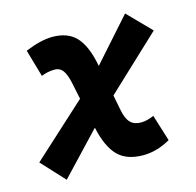

<svg xmlns="http://www.w3.org/2000/svg" viewBox="-88 -633 762 748"><g transform="rotate(-15 293.0 -258.5)"><path d="M91.8 24.9 5.9 -67.9 223.6 -266.6 209.5 -334.5Q201.7 -370.1 189.7 -386Q177.7 -401.9 157.2 -401.9Q129.4 -401.9 103 -391.1L71.3 -501Q135.3 -527.3 181.2 -527.3Q243.2 -527.3 276.9 -491.5Q310.5 -455.6 326.2 -376.5L327.1 -371.1L479 -542L569.8 -449.2L352.5 -245.1L364.7 -182.6Q371.6 -147 387 -131.3Q402.3 -115.7 429.2 -115.7Q454.6 -115.7 481.9 -128.4L515.1 -21.5Q460.4 9.8 405.3 9.8Q338.4 9.8 303 -26.4Q267.6 -62.5 250.5 -141.1L250 -142.6Z"/></g></svg>

Font: CaskaydiaCove NF
Style: Bold Italic
Weight: 700
Italic angle: -10°
Designer: Aaron Bell
Foundry: Saja Typeworks
Version: Version 2111.001; VTT 6.35;Nerd Fonts 3.2.1